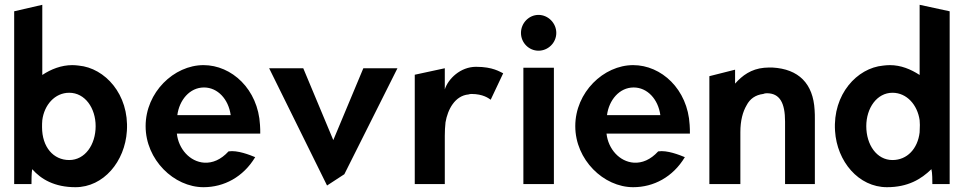

<svg xmlns="http://www.w3.org/2000/svg" viewBox="-20 -766 4019 799"><path d="M294 13C411 13 500 -94 508 -221C518 -374 416 -483 308 -493C300 -494 291 -495 281 -495C235 -495 192 -478 156 -454V-746L39 -719V0H111C111 -12 111 -47 114 -62C151 -20 207 13 294 13ZM155 -237C155 -247 155 -256 156 -266C164 -329 208 -380 268 -380C334 -380 378 -316 378 -241C378 -164 334 -100 268 -100C202 -100 155 -154 155 -237Z M716 -210H1063C1063 -222 1063 -234 1062 -246C1054 -395 944 -495 827 -495C704 -495 586 -382 586 -241C586 -101 704 13 827 13C912 13 992 -29 1042 -112C1020 -121 968 -142 931 -136C899 -101 864 -87 830 -89C770 -93 723 -146 716 -210ZM940 -287H718C726 -349 769 -402 829 -402C886 -402 931 -353 940 -287Z M1242 -482H1100L1341 6L1413 -41L1634 -482H1492L1367 -183Z M2074 -461C2060 -467 2032 -488 1961 -488C1896 -488 1845 -438 1831 -394V-482L1706 -455V0H1831V-201C1831 -220 1832 -239 1834 -257C1843 -310 1873 -368 1930 -373C1933 -374 1937 -375 1941 -375C1991 -375 2013 -357 2022 -351Z M2148 -629C2148 -588 2181 -555 2221 -555C2261 -555 2295 -588 2295 -629C2295 -670 2261 -704 2221 -704C2181 -704 2148 -670 2148 -629ZM2285 0V-484H2158V0Z M2504 -210H2851C2851 -222 2851 -234 2850 -246C2842 -395 2732 -495 2615 -495C2492 -495 2374 -382 2374 -241C2374 -101 2492 13 2615 13C2700 13 2780 -29 2830 -112C2808 -121 2756 -142 2719 -136C2687 -101 2652 -87 2618 -89C2558 -93 2511 -146 2504 -210ZM2728 -287H2506C2514 -349 2557 -402 2617 -402C2674 -402 2719 -353 2728 -287Z M3371 0V-270C3371 -283 3371 -295 3370 -308C3364 -418 3304 -479 3194 -485C3183 -485 3171 -485 3160 -484C3106 -479 3069 -452 3039 -418V-476L2932 -449V0H3061V-216C3061 -264 3071 -301 3087 -328C3101 -355 3124 -371 3156 -375C3160 -377 3166 -378 3171 -378C3225 -378 3247 -338 3247 -260V0Z M3671 13C3758 13 3813 -20 3856 -62C3860 -47 3860 -12 3860 0H3932V-719L3807 -746V-454C3770 -478 3729 -495 3683 -495C3673 -495 3663 -494 3655 -493C3547 -483 3445 -374 3455 -221C3463 -94 3553 13 3671 13ZM3694 -380C3754 -380 3798 -329 3807 -266C3807 -259 3808 -252 3808 -246C3808 -235 3807 -225 3807 -215C3799 -147 3755 -100 3694 -100C3628 -100 3585 -164 3585 -241C3585 -316 3629 -380 3694 -380Z"/></svg>

Font: Bluebird
Style: Nrw
Weight: 400
Designer: Jasper
Foundry: Cannot Into Space Fonts
Version: Version 0.98